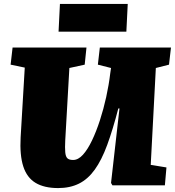

<svg xmlns="http://www.w3.org/2000/svg" viewBox="-20 -943 892 977"><path d="M747 -104 827 -91 819 0H552L545 -12L588 -391H582Q554 -283 525.5 -205.5Q497 -128 462 -79.5Q427 -31 381.5 -8.5Q336 14 276 14Q205 14 161 -12.5Q117 -39 98.5 -96Q80 -153 85 -244L106 -599L34 -614L44 -701H420L411 -614L333 -597L312 -229Q310 -191 312 -168.5Q314 -146 323 -137.5Q332 -129 352 -129Q378 -129 402 -155.5Q426 -182 448 -228Q470 -274 488.5 -331Q507 -388 520.5 -449.5Q534 -511 541 -570L545 -597L478 -614L488 -701H850L840 -614L773 -597ZM285 -923H630L623 -782H278Z"/></svg>

Font: Literata Black
Style: Italic
Weight: 900
Italic angle: -2°
Designer: Latin by Veronika Burian and Jose Scaglione. Greek by Irene Vlachou. Cyrillic by Vera Evstafieva
Foundry: TypeTogether
Version: Version 3.002